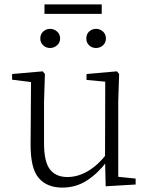

<svg xmlns="http://www.w3.org/2000/svg" viewBox="-20 -838 683 872"><path d="M207 -620Q190 -620 176.5 -632Q163 -644 163 -663Q163 -683 176.5 -695Q190 -707 207 -707Q225 -707 239 -695Q253 -683 253 -663Q253 -644 239 -632Q225 -620 207 -620ZM416 -620Q398 -620 385 -632Q372 -644 372 -663Q372 -683 385 -695Q398 -707 416 -707Q434 -707 447.5 -695Q461 -683 461 -663Q461 -644 447.5 -632Q434 -620 416 -620ZM182 -775V-818H442V-775ZM263 14Q193 14 155.5 -30Q118 -74 119 -185L121 -478L140 -463L35 -476V-502L174 -514L184 -502L180 -377V-188Q180 -103 207 -68.5Q234 -34 286 -34Q334 -34 379.5 -61Q425 -88 463 -137L482 -103H464Q425 -51 375 -18.5Q325 14 263 14ZM460 8 457 -116V-117L458 -467L373 -475V-502L511 -514L521 -502L517 -377V-35L596 -27V0Z"/></svg>

Font: Noto Serif SC ExtraLight
Style: Regular
Weight: 200
Designer: Ryoko NISHIZUKA 西塚涼子 (kana & ideographs); Frank Grießhammer (Latin, Greek & Cyrillic); Wenlong ZHANG 张文龙 (bopomofo); San
Foundry: Adobe
Version: Version 2.002-H1;hotconv 1.1.0;makeotfexe 2.6.0